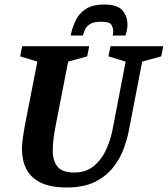

<svg xmlns="http://www.w3.org/2000/svg" viewBox="-20 -818 741 848"><path d="M275 10Q202 10 158.5 -12Q115 -34 96 -72Q77 -110 77 -159Q77 -183 81 -210Q85 -237 90 -265L145 -546L69 -569L78 -614H374L365 -569L281 -546L226 -264Q220 -234 216.5 -206.5Q213 -179 213 -152Q213 -109 233.5 -82.5Q254 -56 308 -56Q359 -56 393.5 -84Q428 -112 448 -155.5Q468 -199 477 -245L535 -546L459 -569L468 -614H701L692 -569L608 -546L548 -236Q542 -205 527 -163Q512 -121 482 -81.5Q452 -42 402 -16Q352 10 275 10ZM292 -661Q299 -696 314 -727.5Q329 -759 359 -778.5Q389 -798 440 -798Q499 -798 521 -772Q543 -746 543 -709Q543 -698 540.5 -685Q538 -672 534 -661H478Q479 -665 479.5 -670Q480 -675 480 -679Q480 -696 471.5 -709Q463 -722 428 -722Q396 -722 380 -713Q364 -704 357 -690Q350 -676 346 -661Z"/></svg>

Font: Manuale
Style: Bold Italic
Weight: 700
Italic angle: -11°
Version: Version 1.002